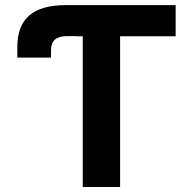

<svg xmlns="http://www.w3.org/2000/svg" viewBox="-20 -748 757 768"><path d="M49.3 -517.6V-559.6Q49.3 -644.5 96.9 -686Q144.5 -727.5 244.1 -727.5H279.8V-603.5H247.6Q215.3 -603.5 199.7 -589.6Q184.1 -575.7 184.1 -546.9V-517.6ZM279.8 -603V-727.5H682.6V-603H460.4V0H311V-603Z"/></svg>

Font: Inter 17pt
Style: Bold
Weight: 700
Version: Version 4.001;git-66647c0bb